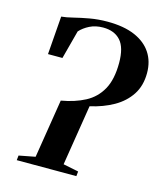

<svg xmlns="http://www.w3.org/2000/svg" viewBox="-112 -835 777 918"><g transform="rotate(15 276.0 -376.0)"><path d="M58 0 60.5 -23.5 141 -39 187.5 -329.5Q254.5 -341 304.8 -367.5Q355 -394 382.8 -444Q410.5 -494 410.5 -575.5Q410.5 -651.5 380 -685.5Q349.5 -719.5 293.5 -719.5Q256 -719.5 227.2 -705Q198.5 -690.5 180 -670L142.5 -528.5H71L85.5 -718Q109.5 -720 143.2 -728.5Q177 -737 218.8 -744.5Q260.5 -752 306.5 -752Q387 -752 441.5 -728.8Q496 -705.5 524 -663.2Q552 -621 552 -563.5Q552 -500.5 522.8 -455.8Q493.5 -411 442.8 -382.2Q392 -353.5 327.5 -339L279.5 -39L355.5 -23.5L353 0Z"/></g></svg>

Font: Merriweather 120pt SemiBold
Style: Italic
Weight: 600
Italic angle: -7.8°
Version: Version 2.101